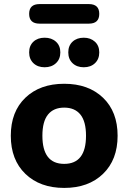

<svg xmlns="http://www.w3.org/2000/svg" viewBox="-20 -914 630 942"><path d="M295 8Q176 8 104.5 -61Q33 -130 33 -248Q33 -366 104.5 -434.5Q176 -503 295 -503Q414 -503 485.5 -434.5Q557 -366 557 -248Q557 -130 485.5 -61Q414 8 295 8ZM295 -110Q402 -110 402 -248Q402 -318 374.5 -352Q347 -386 295 -386Q243 -386 215.5 -352Q188 -318 188 -248Q188 -110 295 -110ZM391 -584Q357 -584 336 -604Q315 -624 315 -657Q315 -690 336 -709.5Q357 -729 391 -729Q424 -729 445.5 -709.5Q467 -690 467 -657Q467 -624 446 -604Q425 -584 391 -584ZM199 -584Q165 -584 144 -604Q123 -624 123 -657Q123 -690 144 -709.5Q165 -729 199 -729Q233 -729 254.5 -709.5Q276 -690 276 -657Q276 -624 254.5 -604Q233 -584 199 -584ZM174 -798Q123 -798 123 -846Q123 -894 174 -894H416Q467 -894 467 -846Q467 -798 416 -798Z"/></svg>

Font: Nunito VF Beta Light
Style: Regular
Weight: 300
Designer: Vernon Adams
Foundry: newtypography
Version: Version 3.001